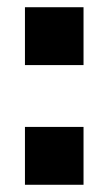

<svg xmlns="http://www.w3.org/2000/svg" viewBox="-20 -511 300 531"><path d="M49 -331V-491H211V-331ZM49 0V-160H211V0Z"/></svg>

Font: Nunito Sans 12pt ExtraBold
Style: Regular
Weight: 800
Designer: Vernon Adams
Foundry: Vernon Adams
Version: Version 3.101;gftools[0.9.27]